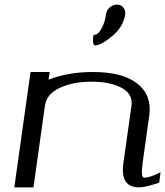

<svg xmlns="http://www.w3.org/2000/svg" viewBox="-20 -812 716 832"><path d="M195.3 -500 190.4 -466.8Q275.4 -500 382.8 -500Q511.7 -500 575.2 -449.7Q638.7 -399.4 627 -312.5L598.6 -110.4Q588.9 -42 604.5 -42Q628.9 -42 675.8 -65.4L669.9 -20.5Q609.4 0 583 0Q500 0 514.6 -104.5L549.8 -354.5Q556.6 -404.3 507.3 -431.2Q458 -458 377 -458Q295.9 -458 238.8 -431.2Q181.6 -404.3 174.8 -354.5L125 0H42L112.3 -500ZM522.5 -750Q514.6 -695.3 465.8 -655.3Q417 -615.2 392.6 -615.2Q378.9 -615.2 384.8 -660.2Q393.6 -660.2 402.8 -666.5Q412.1 -672.9 423.3 -694.8Q434.6 -716.8 439.5 -750Q441.4 -767.6 455.6 -779.8Q469.7 -792 486.3 -792Q503.9 -792 514.2 -779.8Q524.4 -767.6 522.5 -750Z"/></svg>

Font: okolaks
Style: RegularItalic
Weight: 500
Italic angle: -8°
Version: Version 000.6.0